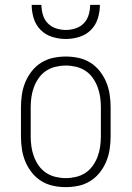

<svg xmlns="http://www.w3.org/2000/svg" viewBox="-20 -760 540 788"><path d="M250 8Q224 8 198 2.5Q172 -3 149.5 -17Q127 -31 110.5 -52Q94 -73 84 -97Q74 -121 70 -147.5Q66 -174 66 -200V-320Q66 -346 70 -372.5Q74 -399 84 -423Q94 -447 110.5 -468Q127 -489 149.5 -503Q172 -517 198 -522.5Q224 -528 250 -528Q276 -528 302 -522.5Q328 -517 350.5 -503Q373 -489 389.5 -468Q406 -447 416 -423Q426 -399 430 -372.5Q434 -346 434 -320V-200Q434 -174 430 -147.5Q426 -121 416 -97Q406 -73 389.5 -52Q373 -31 350.5 -17Q328 -3 302 2.5Q276 8 250 8ZM250 -29Q271 -29 292 -34Q313 -39 330.5 -50.5Q348 -62 360.5 -79.5Q373 -97 380.5 -117Q388 -137 391 -158Q394 -179 394 -200V-320Q394 -341 391 -362Q388 -383 380.5 -403Q373 -423 360.5 -440.5Q348 -458 330.5 -469.5Q313 -481 292 -486Q271 -491 250 -491Q229 -491 208 -486Q187 -481 169.5 -469.5Q152 -458 139.5 -440.5Q127 -423 119.5 -403Q112 -383 109 -362Q106 -341 106 -320V-200Q106 -179 109 -158Q112 -137 119.5 -117Q127 -97 139.5 -79.5Q152 -62 169.5 -50.5Q187 -39 208 -34Q229 -29 250 -29ZM250 -600Q222 -600 194.5 -608.5Q167 -617 147 -637Q127 -657 118.5 -684.5Q110 -712 110 -740H150Q150 -720 156 -699.5Q162 -679 176 -664.5Q190 -650 210 -643.5Q230 -637 250 -637Q270 -637 290 -643.5Q310 -650 324 -664.5Q338 -679 344 -699.5Q350 -720 350 -740H390Q390 -712 381.5 -684.5Q373 -657 353 -637Q333 -617 305.5 -608.5Q278 -600 250 -600Z"/></svg>

Font: Iosevka Curly Slab Extralight
Style: Regular
Weight: 200
Monospace: yes
Designer: Belleve Invis
Foundry: Belleve Invis
Version: Version 22.1.2; ttfautohint (v1.8.4)